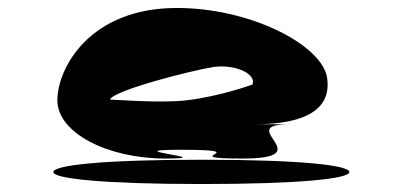

<svg xmlns="http://www.w3.org/2000/svg" viewBox="-20 -706 1002 482"><path d="M114 -274C114 -258 234 -244 486 -244C738 -244 857 -258 857 -274C857 -291 738 -305 486 -305C234 -305 114 -291 114 -274ZM124 -454C124 -373 249 -308 395 -308C541 -308 260 -330 434 -330C634 -330 409 -308 589 -308C790 -308 562 -394 708 -394H619C754 -394 816 -436 800 -517C779 -598 604 -686 424 -686C205 -686 124 -535 124 -454ZM256 -456C264 -479 464 -530 517 -538C572 -545 624 -520 614 -494C590 -485 500 -456 421 -452C349 -449 270 -456 256 -456Z"/></svg>

Font: Ampere
Style: SCUltExt
Weight: 400
Version: Version 1